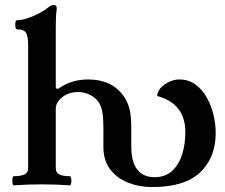

<svg xmlns="http://www.w3.org/2000/svg" viewBox="-20 -747 911 778"><path d="M36 4Q32 4 30.5 -5Q29 -14 30.5 -23.5Q32 -33 36 -33Q64 -33 79 -40Q94 -47 94 -66V-567Q94 -598 86 -613Q78 -628 49 -628Q44 -628 42.5 -637.5Q41 -647 42.5 -656Q44 -665 49 -665Q68 -665 93 -673.5Q118 -682 141 -694.5Q164 -707 177 -718Q188 -727 198 -727Q210 -727 210 -713Q207 -691 206.5 -669.5Q206 -648 206 -628V-398Q206 -387 212 -387Q216 -387 223 -392Q247 -408 275.5 -416.5Q304 -425 338 -425Q432 -425 480 -359Q495 -338 503.5 -310.5Q512 -283 512 -224V-154Q512 -90 536.5 -59.5Q561 -29 606 -29Q650 -29 677.5 -54.5Q705 -80 718 -121.5Q731 -163 731 -212Q731 -327 617 -358Q617 -375 631 -390.5Q645 -406 665.5 -415.5Q686 -425 707 -425Q744 -425 771.5 -405Q799 -385 817.5 -352.5Q836 -320 845 -282Q854 -244 854 -208Q854 -109 791.5 -49Q729 11 596 11Q545 11 500 -6.5Q455 -24 427 -60Q399 -96 399 -152V-223Q399 -277 393.5 -299Q388 -321 379 -334Q366 -352 344 -363Q322 -374 296 -374Q258 -374 232 -353Q206 -332 206 -307V-66Q206 -47 220.5 -40Q235 -33 263 -33Q267 -33 268.5 -23.5Q270 -14 268.5 -5Q267 4 263 4Q235 2 206 1Q177 0 150 0Q121 0 92.5 1Q64 2 36 4Z"/></svg>

Font: Junicode SmExp
Style: Bold
Weight: 700
Width: 6
Designer: Peter S. Baker
Version: Version 2.205; ttfautohint (v1.8.4)